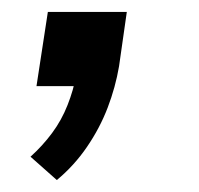

<svg xmlns="http://www.w3.org/2000/svg" viewBox="-20 -144 333 321"><path d="M75 157 31 118Q51 100 67 78.5Q83 57 93 31.5Q103 6 107 -17L124 0H41L60 -124H192L179 -33Q173 2 160 36Q147 70 125.5 101.5Q104 133 75 157Z"/></svg>

Font: Nunito Sans 7pt SemiExpanded Medium
Style: Italic
Weight: 500
Width: 6
Italic angle: -9°
Designer: Vernon Adams
Foundry: Vernon Adams
Version: Version 3.101;gftools[0.9.27]